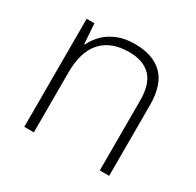

<svg xmlns="http://www.w3.org/2000/svg" viewBox="-123 -679 834 817"><g transform="rotate(30 294.0 -270.5)"><path d="M320 -541Q410 -541 457.5 -494Q505 -447 505 -347V0H459V-344Q459 -425 422 -462Q385 -499 316 -499Q229 -499 182 -448Q135 -397 135 -294V0H88V-531H126L133 -432H136Q150 -462 174.5 -486.5Q199 -511 235.5 -526Q272 -541 320 -541Z"/></g></svg>

Font: Noto Sans Oriya ExtraLight
Style: Regular
Weight: 250
Version: Version 2.003